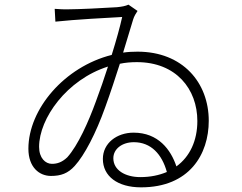

<svg xmlns="http://www.w3.org/2000/svg" viewBox="-20 -772 1040 825"><path d="M444 -486C428 -436 410 -384 392 -336C360 -248 315 -147 269 -96C245 -73 223 -68 203 -68C175 -68 148 -93 148 -141C148 -263 267 -430 444 -486ZM215 -734 218 -679C301 -688 447 -696 505 -699C496 -658 480 -600 460 -536C257 -485 102 -303 102 -133C102 -53 149 -16 199 -16C242 -16 272 -27 301 -59C343 -105 392 -199 432 -311C455 -374 476 -439 495 -498C518 -503 543 -505 568 -505C737 -505 828 -389 828 -252C828 -168 796 -99 738 -57C714 -129 660 -202 554 -202C482 -202 422 -157 422 -89C422 -15 485 33 586 33C794 33 877 -109 877 -253C877 -417 765 -550 571 -550C550 -550 530 -549 509 -546L552 -688C556 -702 565 -716 571 -725L532 -752C519 -746 503 -743 482 -741C423 -737 313 -732 276 -732C257 -731 231 -733 215 -734ZM697 -33C664 -19 626 -11 583 -11C518 -11 467 -41 467 -92C467 -133 506 -161 555 -161C629 -161 676 -109 697 -33Z"/></svg>

Font: GenYoGothic2 TW L
Style: Regular
Weight: 300
Version: Version 2.100;PS 2.1;hotconv 16.6.51;makeotf.lib2.5.65220 DE